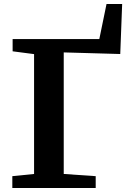

<svg xmlns="http://www.w3.org/2000/svg" viewBox="-20 -938 646 958"><path d="M41.5 0V-59L150 -70V-668L43 -682V-743H475.5L511.5 -918H589.5L580 -668.5L298 -676.5V-70L457.5 -59V0Z"/></svg>

Font: Merriweather 20pt
Style: Bold
Weight: 700
Version: Version 2.100